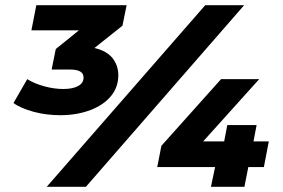

<svg xmlns="http://www.w3.org/2000/svg" viewBox="-20 -720 1090 740"><path d="M468 -700 452 -621 344 -535C374 -528 397 -516 413 -497C428 -478 436 -456 436 -430C436 -400 427 -373 408 -350C389 -327 363 -309 329 -296C295 -283 256 -276 213 -276C178 -276 143 -280 110 -289C77 -298 51 -309 32 -323L85 -415C104 -403 126 -394 152 -387C178 -380 202 -377 224 -377C249 -377 268 -381 282 -389C295 -396 302 -407 302 -421C302 -442 285 -452 250 -452H179L195 -531L284 -603H101L120 -700ZM160 0 771 -700H921L311 0ZM1016 -175 997 -76H937L922 0H793L809 -76H586L602 -158L832 -415H979L763 -175H844L856 -238H969L957 -175Z"/></svg>

Font: My Font
Style: Italic
Weight: 500
Designer: Julieta Ulanovsky
Foundry: Julieta Ulanovsky
Version: ""